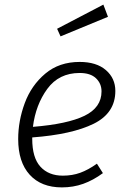

<svg xmlns="http://www.w3.org/2000/svg" viewBox="-20 -803 553 834"><path d="M120 -206V-200Q120 -118 155.5 -79Q191 -40 253 -40Q294 -40 328.5 -52.5Q363 -65 401 -92L427 -51Q385 -20 341.5 -4.5Q298 11 249 11Q159 11 109 -44Q59 -99 59 -199Q59 -278 87.5 -355Q116 -432 176.5 -483Q237 -534 326 -534Q399 -534 440 -498.5Q481 -463 481 -408Q481 -312 387 -265.5Q293 -219 120 -206ZM123 -252Q273 -264 347 -300Q421 -336 421 -406Q421 -440 397 -463Q373 -486 326 -486Q236 -486 185.5 -417Q135 -348 123 -252ZM449 -730 243 -645 228 -678 429 -783Z"/></svg>

Font: FiraGO Light
Style: Italic
Weight: 300
Italic angle: -8°
Designer: bBox Type GmbH
Foundry: bBox Type GmbH
Version: Version 1.001